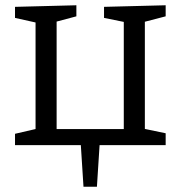

<svg xmlns="http://www.w3.org/2000/svg" viewBox="-20 -551 686 729"><path d="M297 158 286 -14 302 0H37V-43L132 -65L115 -39V-487L136 -461L37 -483V-525L270 -531V-489L176 -464L195 -488V-37L173 -61H473L450 -37V-487L464 -465L375 -483V-525L609 -531V-489L513 -464L530 -488V-39L513 -65L609 -45V0H344L359 -14L348 158Z"/></svg>

Font: Pack4
Style: Regular
Weight: 400
Version: Version 2.002